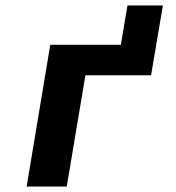

<svg xmlns="http://www.w3.org/2000/svg" viewBox="-20 -679 640 699"><path d="M163 -516H420L444 -659H573L530 -405H291L223 0H77Z"/></svg>

Font: IBM Plex Mono
Style: Bold Italic
Weight: 700
Italic angle: -9°
Monospace: yes
Designer: Mike Abbink, Paul van der Laan, Pieter van Rosmalen
Foundry: Bold Monday
Version: Version 2.3